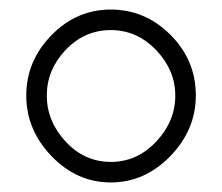

<svg xmlns="http://www.w3.org/2000/svg" viewBox="-20 -788 465 402"><path d="M390 -588Q390 -516 336.5 -461Q283 -406 212 -406Q141 -406 88 -461Q35 -516 35 -588Q35 -660 87.5 -714Q140 -768 212 -768Q284 -768 337 -715Q390 -662 390 -588ZM347 -588Q347 -641 307 -683Q267 -725 212 -725Q157 -725 117.5 -683.5Q78 -642 78 -588Q78 -534 117.5 -491.5Q157 -449 212 -449Q267 -449 307 -491.5Q347 -534 347 -588Z"/></svg>

Font: Terminal Dosis
Style: Light
Weight: 300
Designer: EdgarTolentino, PabloImpallari, IginoMarini
Foundry: EdgarTolentino, PabloImpallari, IginoMarini
Version: Version 1.006